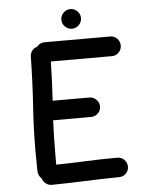

<svg xmlns="http://www.w3.org/2000/svg" viewBox="-58 -896 716 954"><g transform="rotate(-5 300.0 -419.0)"><path d="M162 12Q145 12 132 2Q119 -8 114 -24Q97 -39 96 -63L95 -159Q95 -274 103 -388Q111 -509 113 -631Q113 -648 123 -661Q133 -674 149 -678Q164 -697 187 -697H515Q535 -697 549 -682.5Q563 -668 563 -648Q563 -628 549 -613.5Q535 -599 515 -599H210Q208 -502 202 -404H385Q405 -404 419.5 -389.5Q434 -375 434 -355Q434 -335 419.5 -321Q405 -307 385 -307H196Q192 -224 192 -141V-86Q261 -87 329 -90Q413 -94 497 -94Q518 -94 532 -79.5Q546 -65 546 -45Q546 -25 532 -11Q518 3 497 3Q413 4 329.5 7.5Q246 11 162 12ZM378 -801Q378 -781 363.5 -766.5Q349 -752 329 -752Q309 -752 294.5 -766.5Q280 -781 280 -801Q280 -821 294.5 -835.5Q309 -850 329 -850Q349 -850 363.5 -835.5Q378 -821 378 -801Z"/></g></svg>

Font: Bad Comic
Style: Regular
Weight: 400
Designer: GGBotNet
Foundry: f0n7
Version: 0.9